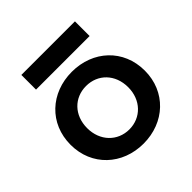

<svg xmlns="http://www.w3.org/2000/svg" viewBox="-171 -762 907 907"><g transform="rotate(-45 282.0 -309.0)"><path d="M103 -530H461V-628H103ZM34 -230C34 -89 141 10 282 10C423 10 530 -89 530 -230C530 -372 423 -470 282 -470C141 -470 34 -372 34 -230ZM145 -230C145 -317 204 -375 282 -375C360 -375 419 -317 419 -230C419 -145 360 -85 282 -85C204 -85 145 -145 145 -230Z"/></g></svg>

Font: Jost Medium
Style: Regular
Weight: 500
Version: Version 3.710